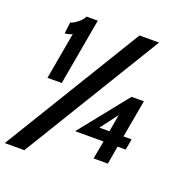

<svg xmlns="http://www.w3.org/2000/svg" viewBox="-144 -819 964 1024"><g transform="rotate(20 338.0 -307.5)"><path d="M171 -320H90L137 -585Q120 -576 95 -574L103 -639Q118 -641 142.5 -660.5Q167 -680 174 -698H238ZM585 -700 106 85H-5L474 -700ZM613 -103H567L549 0H468L487 -103H326L546 -378H616L578 -165H624ZM498 -165 515 -263 441 -165Z"/></g></svg>

Font: Cabin
Style: Medium Italic
Weight: 500
Designer: Pablo Impallari
Foundry: Pablo Impallari. www.impallari.com Igino Marini. www.ikern.com
Version: Version 1.005